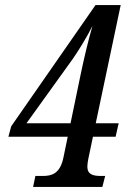

<svg xmlns="http://www.w3.org/2000/svg" viewBox="-20 -734 508 754"><path d="M110 0H382L393 -43H376C345 -43 323 -49 323 -80C323 -87 325 -103 327 -111L345 -197H434L446 -250H356L454 -714H355L24 -238L13 -197H246L229 -115C216 -51 182 -43 148 -43H119ZM266 -503C287 -533 323 -591 343 -632C325 -570 308 -496 296 -438L257 -250H84Z"/></svg>

Font: Noto Serif Tamil ExtraCondensed Medium
Style: Italic
Weight: 500
Width: 2
Italic angle: -12°
Designer: Indian Type Foundry, Tom Grace, and the Monotype Design Team
Foundry: Monotype Imaging Inc.
Version: Version 2.003